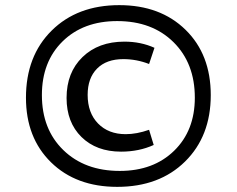

<svg xmlns="http://www.w3.org/2000/svg" viewBox="-20 -724 921 747"><path d="M436 3Q276 3 178.5 -92.5Q81 -188 81 -344Q81 -506 181 -605Q281 -704 444 -704Q604 -704 702 -608Q800 -512 800 -354Q800 -194 700 -95.5Q600 3 436 3ZM446 -59Q577 -59 657.5 -137.5Q738 -216 738 -344Q738 -478 655 -560Q572 -642 436 -642Q304 -642 223.5 -563Q143 -484 143 -354Q143 -221 226.5 -140Q310 -59 446 -59ZM451 -134Q355 -134 297 -191Q239 -248 239 -343Q239 -442 301 -502Q363 -562 464 -562Q528 -562 581 -538L560 -475Q511 -494 460 -494Q394 -494 357.5 -457Q321 -420 321 -355Q321 -285 361.5 -243.5Q402 -202 469 -202Q512 -202 560 -219L578 -160Q521 -134 451 -134Z"/></svg>

Font: Cantarell
Style: Regular
Weight: 400
Designer: Dave Crossland, Nikolaus Waxweiler, Florian Fecher, Jacques Le Bailly, Eben Sorkin, Alexei Vanyashin, Alexios Zavras, Em
Version: Version 0.303